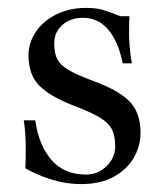

<svg xmlns="http://www.w3.org/2000/svg" viewBox="-20 -457 411 485"><path d="M44 -32Q45 -48 45 -80Q45 -123 40 -153H69Q78 -90 110 -53Q142 -16 198 -16Q227 -16 249 -37Q271 -58 271 -88Q271 -114 262.5 -130.5Q254 -147 231.5 -160.5Q209 -174 164 -191Q105 -214 78.5 -241.5Q52 -269 52 -317Q52 -349 70.5 -376.5Q89 -404 122 -420.5Q155 -437 197 -437Q223 -437 240 -432Q257 -427 284 -416H307Q306 -401 306 -374Q306 -338 313 -297H290Q279 -352 253.5 -382Q228 -412 190 -412Q158 -412 137.5 -394Q117 -376 117 -347Q117 -322 125 -307Q133 -292 153.5 -280Q174 -268 217 -252Q282 -228 308.5 -199.5Q335 -171 335 -122Q335 -88 318 -58.5Q301 -29 267.5 -10.5Q234 8 185 8Q146 8 108.5 -4Q71 -16 44 -32Z"/></svg>

Font: Ibarra Real Nova
Style: Regular
Weight: 400
Designer: Jose Maria Ribagorda & Octavio Pardo
Foundry: Jose Maria Ribagorda
Version: Version 1.014